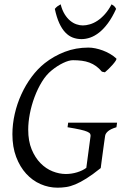

<svg xmlns="http://www.w3.org/2000/svg" viewBox="-20 -849 564 884"><path d="M516.1 -263.2Q489.7 -255.4 477.5 -244.9Q465.3 -234.4 463.9 -223.1Q461.9 -210 459 -188.7Q456.1 -167.5 453.1 -145.5Q450.2 -123.5 447.5 -104Q444.8 -84.5 443.8 -75.2Q406.7 -45.4 378.4 -27.6Q350.1 -9.8 327.1 -0.2Q304.2 9.3 284.4 12.2Q264.6 15.1 245.1 15.1Q204.6 15.1 167 -1.2Q129.4 -17.6 100.6 -49.1Q71.8 -80.6 54.4 -126.5Q37.1 -172.4 37.1 -231Q37.1 -277.3 47.9 -324.5Q58.6 -371.6 78.4 -414.8Q98.1 -458 125.5 -494.9Q152.8 -531.7 186 -558.1Q227.5 -590.8 278.3 -610.4Q329.1 -629.9 387.2 -629.9Q401.9 -629.9 418.9 -626.5Q436 -623 453.1 -616.7Q470.2 -610.4 486.3 -601.1Q502.4 -591.8 515.1 -580.1Q518.1 -577.6 512.7 -569.3Q507.3 -561 498.5 -551Q489.7 -541 479.7 -531.2Q469.7 -521.5 462.9 -516.1L449.2 -519Q436.5 -534.2 422.4 -544.4Q408.2 -554.7 391.8 -560.8Q375.5 -566.9 356.7 -569.3Q337.9 -571.8 315.9 -571.8Q297.4 -571.8 270.8 -559.1Q244.1 -546.4 217.8 -524.9Q192.9 -504.9 173.1 -472.7Q153.3 -440.4 139.2 -402.6Q125 -364.7 117.4 -325.4Q109.9 -286.1 109.9 -252Q109.9 -199.7 125.7 -161.4Q141.6 -123 166.5 -97.7Q191.4 -72.3 222.2 -60.1Q252.9 -47.9 283.2 -47.9Q309.6 -47.9 335 -55.7Q360.4 -63.5 377.4 -76.2L397 -223.1Q397.5 -228 395 -232.9Q392.6 -237.8 381.6 -242.7Q370.6 -247.6 349.1 -252.4Q327.6 -257.3 291 -263.2L293.9 -284.2H519ZM514.6 -808.1Q496.6 -768.6 476.8 -741.9Q457 -715.3 436.5 -699.2Q416 -683.1 395.5 -676Q375 -668.9 355.5 -668.9Q334 -668.9 315.2 -676Q296.4 -683.1 280.8 -699.5Q265.1 -715.8 252.9 -742.4Q240.7 -769 232.4 -808.1Q239.3 -816.4 245.6 -820.8Q252 -825.2 259.3 -829.1Q266.1 -802.2 277.6 -783.7Q289.1 -765.1 303 -753.7Q316.9 -742.2 332 -737.1Q347.2 -731.9 361.3 -731.9Q376.5 -731.9 394 -737.1Q411.6 -742.2 429 -753.7Q446.3 -765.1 462.9 -783.7Q479.5 -802.2 493.7 -829.1Q500.5 -825.2 505.1 -821.3Q509.8 -817.4 514.6 -808.1Z"/></svg>

Font: Gentium Plus APac
Style: Italic
Weight: 400
Italic angle: -8°
Designer: J. Victor Gaultney, Annie Olsen, Iska Routamaa, Becca Hirsbrunner
Foundry: SIL International
Version: Version 5.000